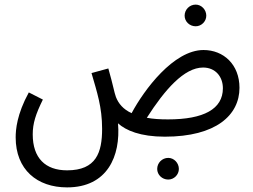

<svg xmlns="http://www.w3.org/2000/svg" viewBox="-20 -581 1097 833"><path d="M829 -467C854 -467 875 -488 875 -513C875 -539 854 -561 829 -561C802 -561 781 -539 781 -513C781 -488 802 -467 829 -467ZM271 232C446 232 504 96 492 -46C526 -15 589 12 695 12C918 12 1019 -82 1019 -200C1019 -301 950 -364 863 -364C733 -364 605 -191 551 -90C514 -107 494 -132 483 -160C475 -182 472 -207 450 -284L377 -264C401 -181 423 -116 423 -22C423 80 398 158 271 158C177 158 122 105 122 2C122 -46 135 -86 166 -149L105 -180C53 -85 48 -18 48 15C48 155 141 232 271 232ZM861 -288C915 -288 947 -248 947 -198C947 -108 864 -63 709 -63C673 -63 643 -65 617 -70C695 -192 779 -288 861 -288ZM710 198C735 198 756 177 756 152C756 126 735 104 710 104C683 104 662 126 662 152C662 177 683 198 710 198Z"/></svg>

Font: Noto Sans Arabic ExtCond
Style: Regular
Weight: 400
Width: 2
Designer: Monotype Design Team, Nadine Chahine, Nizar Qandah and Khaled Hosny
Foundry: Monotype Imaging Inc.
Version: Version 2.012